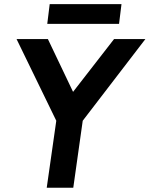

<svg xmlns="http://www.w3.org/2000/svg" viewBox="-20 -884 706 904"><path d="M517 -700H664.5L369.5 -315.5L325 0H200L245 -315.5L58 -700H205.5L324 -451.5ZM214 -864.5H552L540.5 -771.5H202.5Z"/></svg>

Font: Urbanist
Style: Bold Italic
Weight: 700
Italic angle: -8°
Designer: Corey Hu
Foundry: Corey Hu
Version: Version 1.330; ttfautohint (v1.8.4.7-5d5b)